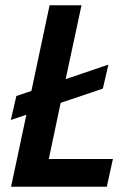

<svg xmlns="http://www.w3.org/2000/svg" viewBox="-20 -708 496 728"><path d="M165 -105H408L385 0H22L80 -273L21 -253L42 -344L99 -363L168 -688H289L229 -408L391 -463L370 -372L210 -318Z"/></svg>

Font: Saira Semi Condensed Medium
Style: Italic
Weight: 500
Width: 4
Italic angle: -12°
Designer: Hector Gatti with collaboration of the Omnibus-Type team
Foundry: Omnibus-Type
Version: Version 1.001; ttfautohint (v1.8)